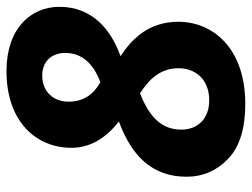

<svg xmlns="http://www.w3.org/2000/svg" viewBox="-112 -653 775 591"><g transform="rotate(-90 275.5 -357.5)"><path d="M251 10C425 10 504 -92 504 -196C504 -288 450 -340 398 -374C477 -402 550 -459 550 -562C550 -650 484 -725 352 -725C198 -725 116 -635 116 -525C116 -458 157 -410 197 -379C88 -339 27 -274 27 -171C27 -120 46 -77 83 -42C120 -7 176 10 251 10ZM318 -436C282 -456 258 -487 258 -534C258 -579 287 -615 339 -615C380 -615 408 -588 408 -544C408 -492 374 -457 318 -436ZM262 -101C207 -101 172 -135 172 -187C172 -246 209 -285 284 -314C329 -285 361 -250 361 -195C361 -147 330 -101 262 -101Z"/></g></svg>

Font: BC Sans
Style: Bold Italic
Weight: 700
Italic angle: -12°
Designer: Monotype Design Team
Province of B.C.
Foundry: Monotype Imaging Inc.
Version: Version 2.000;GOOG;noto-source:20170915:90ef993387c0